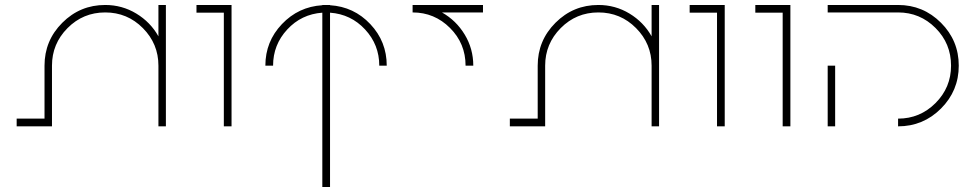

<svg xmlns="http://www.w3.org/2000/svg" viewBox="-20 -752 3929 772"><path d="M403 -732Q471 -732 528 -697.5Q585 -663 617 -606V-732H647V-488V-244H617V-488Q617 -576 554.5 -639Q492 -702 403 -702Q314 -702 251.5 -639Q189 -576 189 -488V-275V-244H47V-275H159V-488Q159 -589 230.5 -660.5Q302 -732 403 -732Z M770 -732H880H911V-701V-244H880V-701H770Z M1276 -732H1291H1307V-731Q1403 -725 1469 -655Q1535 -585 1535 -488H1505Q1505 -572 1448 -633.5Q1391 -695 1307 -701V0H1276V-701Q1192 -695 1135 -633.5Q1078 -572 1078 -488H1047Q1047 -585 1113.5 -655Q1180 -725 1276 -731Z M1639 -732H1922V-702H1757Q1814 -670 1848.5 -613Q1883 -556 1883 -488H1852Q1852 -577 1789.5 -639.5Q1727 -702 1639 -702Z M2386 -732Q2454 -732 2511 -697.5Q2568 -663 2600 -606V-732H2630V-488V-244H2600V-488Q2600 -576 2537.5 -639Q2475 -702 2386 -702Q2297 -702 2234.5 -639Q2172 -576 2172 -488V-275V-244H2030V-275H2142V-488Q2142 -589 2213.5 -660.5Q2285 -732 2386 -732Z M2753 -732H2863H2894V-701V-244H2863V-701H2753Z M3017 -732H3127H3158V-701V-244H3127V-701H3017Z M3308 -732H3591Q3692 -732 3763.5 -660.5Q3835 -589 3835 -488Q3835 -387 3763.5 -315.5Q3692 -244 3591 -244V-275Q3679 -275 3741.5 -337.5Q3804 -400 3804 -488Q3804 -577 3741.5 -639.5Q3679 -702 3591 -702H3308ZM3308 -488H3338V-244H3308Z"/></svg>

Font: Neo
Style: Regular
Weight: 400
Version: Version 1.1